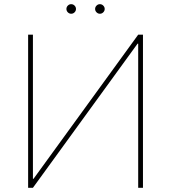

<svg xmlns="http://www.w3.org/2000/svg" viewBox="-20 -892 813 912"><path d="M113.6 -727.3V0H136.4L633.5 -684.7H636.4V0H659.1V-727.3H636.4L139.2 -42.6H136.4V-727.3ZM318.2 -826.7Q308.9 -826.7 302.2 -833.5Q295.5 -840.2 295.5 -849.4Q295.5 -858.7 302.2 -865.4Q308.9 -872.2 318.2 -872.2Q327.4 -872.2 334.2 -865.4Q340.9 -858.7 340.9 -849.4Q340.9 -840.2 334.2 -833.5Q327.4 -826.7 318.2 -826.7ZM454.5 -826.7Q445.3 -826.7 438.6 -833.5Q431.8 -840.2 431.8 -849.4Q431.8 -858.7 438.6 -865.4Q445.3 -872.2 454.5 -872.2Q463.8 -872.2 470.5 -865.4Q477.3 -858.7 477.3 -849.4Q477.3 -840.2 470.5 -833.5Q463.8 -826.7 454.5 -826.7Z"/></svg>

Font: Inter Thin BETA
Style: Regular
Weight: 100
Designer: Rasmus Andersson
Foundry: rsms
Version: Version 3.011;git-f93a4a705